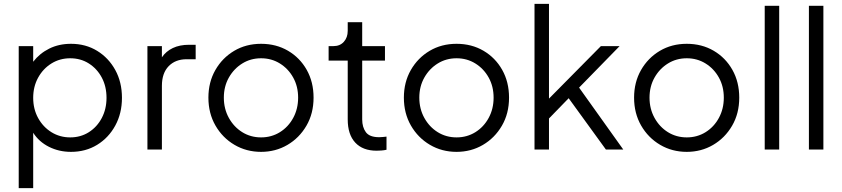

<svg xmlns="http://www.w3.org/2000/svg" viewBox="-20 -775 4364 995"><path d="M77 200H152V-87Q182 -40 234 -14Q286 12 348 12Q424 12 483.5 -24.5Q543 -61 577.5 -124.5Q612 -188 612 -268Q612 -349 577.5 -412Q543 -475 483.5 -511.5Q424 -548 348 -548Q285 -548 235 -523Q185 -498 152 -455V-536H77ZM344 -63Q290 -63 246.5 -90Q203 -117 177.5 -163.5Q152 -210 152 -268Q152 -326 177.5 -372.5Q203 -419 246.5 -446Q290 -473 344 -473Q398 -473 440.5 -446Q483 -419 507.5 -373Q532 -327 532 -268Q532 -210 507.5 -163.5Q483 -117 440.5 -90Q398 -63 344 -63Z M744 0H819V-330Q819 -396 854 -432Q889 -468 947 -468H994V-543H960Q911 -543 875.5 -526Q840 -509 819 -478V-536H744Z M1333 12Q1408 12 1469.5 -24Q1531 -60 1568 -123.5Q1605 -187 1605 -269Q1605 -350 1569.5 -413Q1534 -476 1472.5 -512Q1411 -548 1333 -548Q1255 -548 1193.5 -511.5Q1132 -475 1096 -412Q1060 -349 1060 -269Q1060 -188 1096.5 -124.5Q1133 -61 1195 -24.5Q1257 12 1333 12ZM1333 -63Q1279 -63 1235.5 -90Q1192 -117 1166 -164Q1140 -211 1140 -269Q1140 -327 1166 -373Q1192 -419 1235.5 -446Q1279 -473 1333 -473Q1387 -473 1430.5 -446Q1474 -419 1499.5 -373Q1525 -327 1525 -269Q1525 -211 1499.5 -164Q1474 -117 1430.5 -90Q1387 -63 1333 -63Z M1932 6Q1941 6 1956 5Q1971 4 1983 1V-67Q1975 -66 1964 -65Q1953 -64 1945 -64Q1895 -64 1876 -90Q1857 -116 1857 -156V-461H1975V-536H1857V-660H1782V-615Q1782 -581 1762 -558.5Q1742 -536 1708 -536H1683V-461H1782V-156Q1782 -78 1821 -36Q1860 6 1932 6Z M2346 12Q2421 12 2482.5 -24Q2544 -60 2581 -123.5Q2618 -187 2618 -269Q2618 -350 2582.5 -413Q2547 -476 2485.5 -512Q2424 -548 2346 -548Q2268 -548 2206.5 -511.5Q2145 -475 2109 -412Q2073 -349 2073 -269Q2073 -188 2109.5 -124.5Q2146 -61 2208 -24.5Q2270 12 2346 12ZM2346 -63Q2292 -63 2248.5 -90Q2205 -117 2179 -164Q2153 -211 2153 -269Q2153 -327 2179 -373Q2205 -419 2248.5 -446Q2292 -473 2346 -473Q2400 -473 2443.5 -446Q2487 -419 2512.5 -373Q2538 -327 2538 -269Q2538 -211 2512.5 -164Q2487 -117 2443.5 -90Q2400 -63 2346 -63Z M2750 0H2825V-161L2927 -266L3120 0H3210L2981 -321L3191 -536H3094L2825 -264V-755H2750Z M3539 12Q3614 12 3675.5 -24Q3737 -60 3774 -123.5Q3811 -187 3811 -269Q3811 -350 3775.5 -413Q3740 -476 3678.5 -512Q3617 -548 3539 -548Q3461 -548 3399.5 -511.5Q3338 -475 3302 -412Q3266 -349 3266 -269Q3266 -188 3302.5 -124.5Q3339 -61 3401 -24.5Q3463 12 3539 12ZM3539 -63Q3485 -63 3441.5 -90Q3398 -117 3372 -164Q3346 -211 3346 -269Q3346 -327 3372 -373Q3398 -419 3441.5 -446Q3485 -473 3539 -473Q3593 -473 3636.5 -446Q3680 -419 3705.5 -373Q3731 -327 3731 -269Q3731 -211 3705.5 -164Q3680 -117 3636.5 -90Q3593 -63 3539 -63Z M3943 0H4018V-745H3943Z M4172 0H4247V-745H4172Z"/></svg>

Font: Plus Jakarta Sans
Style: Regular
Weight: 400
Designer: Gumpita Rahayu
Foundry: Tokotype
Version: Version 2.004; ttfautohint (v1.8.3)